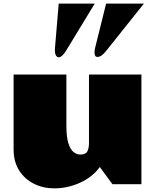

<svg xmlns="http://www.w3.org/2000/svg" viewBox="-20 -1019 860 1062"><path d="M347.2 -324.2Q347.2 -261.7 358.2 -226.8Q369.1 -191.9 387 -178Q404.8 -164.1 424.8 -164.1Q454.1 -164.1 463.1 -181.9Q472.2 -199.7 472.2 -228V-606.9H762.2V0H602.1L532.2 -95.2Q491.7 -39.6 422.6 -8.3Q353.5 22.9 279.8 22.9Q218.8 22.9 167.5 -2.7Q116.2 -28.3 85.7 -76.7Q55.2 -125 55.2 -192.9V-606.9H347.2ZM503.9 -999 343.8 -735.8Q322.8 -702.1 303.7 -702.1Q295.9 -702.1 289.8 -711.9Q283.7 -721.7 283.7 -741.7Q283.7 -745.1 283.7 -748.3Q283.7 -751.5 284.2 -754.9L304.7 -999ZM775.9 -999 565.9 -735.8Q540.5 -704.1 519 -704.1Q502.9 -704.1 502.9 -728Q502.9 -740.7 506.3 -754.9L566.9 -999Z"/></svg>

Font: Rammetto One
Style: Regular
Weight: 400
Designer: Vernon Adams
Foundry: Vernon Adams
Version: Version 1.100; ttfautohint (v1.8.4.7-5d5b)